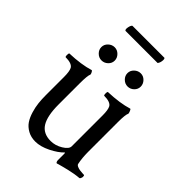

<svg xmlns="http://www.w3.org/2000/svg" viewBox="-216 -838 948 948"><g transform="rotate(45 257.5 -364.5)"><path d="M133.8 -694.8Q127 -698.2 130.1 -715.1Q133.3 -731.9 140.1 -736.8H363.8Q369.1 -733.4 367.2 -718.3Q365.2 -703.1 357.9 -694.8ZM153.8 -600.1Q172.4 -600.1 186.3 -585.9Q200.2 -571.8 200.2 -553.2Q200.2 -534.7 186 -521.2Q171.9 -507.8 152.8 -507.8Q134.3 -507.8 120.1 -521.7Q106 -535.6 106 -554.2Q106 -572.8 120.4 -586.4Q134.8 -600.1 153.8 -600.1ZM335.9 -600.1Q354.5 -600.1 368.2 -585.9Q381.8 -571.8 381.8 -553.2Q381.8 -534.7 367.9 -521.2Q354 -507.8 335 -507.8Q316.4 -507.8 302.2 -521.7Q288.1 -535.6 288.1 -554.2Q288.1 -572.8 302.5 -586.4Q316.9 -600.1 335.9 -600.1ZM16.1 -394Q13.7 -396.5 13.4 -406.2Q13.2 -416 16.1 -419.9Q98.6 -422.9 152.8 -439.9Q156.2 -439.9 160.2 -432.1Q164.1 -424.3 164.1 -419.9Q157.2 -406.2 157.2 -351.1V-204.1Q157.2 -124 180.9 -86.4Q204.6 -48.8 256.8 -48.8Q289.1 -48.8 319.1 -67.1Q349.1 -85.4 349.1 -104V-319.8Q349.1 -357.9 340.8 -374Q330.1 -394 285.2 -394Q282.7 -396.5 282.5 -406.2Q282.2 -416 285.2 -419.9Q367.7 -422.9 421.9 -439.9Q425.3 -439.9 429.2 -430.2Q433.1 -420.4 433.1 -416Q425.8 -401.4 425.8 -351.1V-141.1Q425.8 -99.6 433.1 -64.9Q434.6 -58.6 444.1 -54.4Q453.6 -50.3 463.4 -49.1Q473.1 -47.9 482.4 -47.4Q491.7 -46.9 492.2 -46.9Q495.1 -45.4 495.1 -36.1Q495.1 -33.2 492.4 -26.6Q489.7 -20 486.8 -20Q472.2 -19 453.6 -15.9Q435.1 -12.7 418.7 -8.8Q402.3 -4.9 388.4 -1.2Q374.5 2.4 365.7 4.9L356.9 7.8Q353.5 7.8 351.3 2.9Q349.1 -2 349.1 -7.8V-54.2L347.2 -59.1Q324.2 -34.7 282.5 -13.9Q240.7 6.8 205.1 6.8Q174.8 6.8 151.6 -6.1Q128.4 -19 115.2 -38.6Q102.1 -58.1 93.8 -85.9Q85.4 -113.8 82.8 -138.7Q80.1 -163.6 80.1 -191.9V-319.8Q80.1 -357.9 71.8 -374Q61 -394 16.1 -394Z"/></g></svg>

Font: Crimson
Style: Roman
Weight: 400
Version: Version 0.8